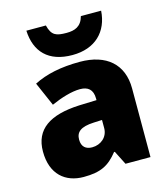

<svg xmlns="http://www.w3.org/2000/svg" viewBox="-117 -879 857 980"><g transform="rotate(-15 311.5 -388.5)"><path d="M509 -787H402C388 -735 353 -723 310 -723C255 -723 231 -731 217 -787H114C119 -675 183 -606 310 -606C431 -606 502 -678 509 -787ZM336 -563C236 -563 156 -546 92 -513L147 -387C201 -411 257 -428 301 -428C342 -428 368 -409 368 -360V-352L276 -349C120 -342 36 -287 36 -169C36 -48 108 10 204 10C296 10 339 -14 386 -73H390L427 0H559V-363C559 -491 476 -563 336 -563ZM325 -245 369 -247V-204C369 -157 331 -125 285 -125C252 -125 230 -142 230 -180C230 -220 255 -242 325 -245Z"/></g></svg>

Font: Noto Sans Myanmar UI Black
Style: Regular
Weight: 900
Designer: Monotype Design Team
Foundry: Monotype Imaging Inc.
Version: Version 2.103